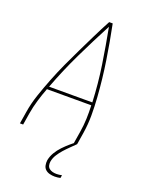

<svg xmlns="http://www.w3.org/2000/svg" viewBox="-174 -817 849 1123"><g transform="rotate(20 250.0 -256.0)"><path d="M16 0 28 -74Q37 -131 56 -187Q75 -243 97 -299Q119 -355 144 -409.5Q169 -464 195.5 -518.5Q222 -573 248.5 -627Q275 -681 304 -735H326Q337 -681 346.5 -627Q356 -573 364.5 -518.5Q373 -464 379 -409.5Q385 -355 389 -299Q393 -243 393 -187Q393 -131 384 -74L372 0H352L364 -74Q371 -116 372.5 -158Q374 -200 372 -242H96Q80 -200 67.5 -158Q55 -116 48 -74L36 0ZM103 -260H372Q367 -375 350 -487Q333 -599 312 -709Q254 -599 200 -487Q146 -375 103 -260ZM313 223Q297 223 281.5 219Q266 215 255 205Q244 195 241 179.5Q238 164 240 148Q245 122 259 98.5Q273 75 292 55Q311 35 332 17Q353 -1 375 -17L372 0Q355 17 338 33.5Q321 50 305 68Q289 86 276.5 106Q264 126 260 148Q258 160 260.5 172Q263 184 272 191.5Q281 199 293 202Q305 205 318 205Q326 205 334 204Q342 203 351 201L348 219Q339 221 330.5 222Q322 223 313 223Z"/></g></svg>

Font: Iosevka Term Curly Th Obl
Style: Regular
Weight: 100
Italic angle: -9°
Designer: Belleve Invis
Foundry: Belleve Invis
Version: Version 32.3.0